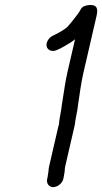

<svg xmlns="http://www.w3.org/2000/svg" viewBox="-20 -705 418 787"><path d="M219.2 -187 181.1 -22C178.7 -11.7 179.2 -0.9 176.7 10C176.3 14.7 175.7 18.7 174.9 22L173.3 29C169.3 46.4 180.6 62 198.2 62C215.7 62 235.3 46.4 239.3 29L240.9 22C242.2 16.7 243.1 11 243.8 5C246.1 -4.6 245 -13 247.1 -22L284.2 -183C287.9 -194.6 287.5 -205.9 290.1 -217C291.5 -223 292.8 -230 293.9 -238C298.3 -257 297.4 -260.3 300.6 -280C307.1 -322.3 311.7 -362.5 322.4 -409L375.8 -640C382.5 -669.3 378 -686.1 347.5 -684.5C329 -683.5 316.8 -677.7 311 -667L304.2 -655C302.1 -651.7 299.2 -647.7 295.4 -643C281.9 -625.7 271.6 -611.4 256.4 -595C246.4 -585.3 233.6 -578.9 220.8 -571C202.7 -560 186.5 -558.1 176.1 -539.5C159 -509.3 184.7 -487.1 213.4 -500C224.8 -505.1 231.8 -508.1 246.4 -517C262 -526.1 273.6 -532.6 287.6 -544L256.4 -409C247.8 -371.4 243.2 -335.7 237.7 -302L233.3 -274C232.4 -264.7 231.4 -257.3 230.2 -252C229.8 -247.3 228.8 -241.7 227.3 -235C226.4 -228.3 225.3 -222.3 224.1 -217C222 -207.8 223.5 -196 219.2 -187Z"/></svg>

Font: HoneyBee
Style: RegIt
Weight: 400
Foundry: Cannot Into Space Fonts
Version: Version 0.89